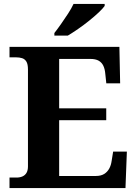

<svg xmlns="http://www.w3.org/2000/svg" viewBox="-20 -951 693 971"><path d="M28.1 0V-53H63.2Q80.5 -53 93.5 -58.7Q106.5 -64.3 114 -76.8Q121.4 -89.3 121.4 -109.6V-599.4Q121.4 -626.8 113.3 -639.7Q105.2 -652.7 91.6 -656.8Q78.1 -661 62 -661H28.1V-714H583.8L587.6 -529.7H517.6L512.6 -576.8Q510.6 -601.7 502.6 -618.4Q494.5 -635.2 478.9 -644.1Q463.3 -653 436.8 -653H279.2V-403.2H517.3V-343.2H279.2V-61H464.1Q490.3 -61 506.6 -71.1Q522.9 -81.1 532.3 -98.2Q541.6 -115.2 544.6 -137.2L552.2 -184.3H621.6L614.6 0ZM255 -784Q270 -803 288.3 -829Q306.6 -855 324.2 -882Q341.8 -909 351.8 -931H509.3V-921Q500.3 -908 479.1 -888Q457.9 -868 430.5 -846Q403.1 -824 374.8 -804.5Q346.6 -785 323.1 -771H255Z"/></svg>

Font: Noto Serif Khmer
Style: Regular
Weight: 400
Designer: Danh Hong and the Monotype Design Team
Foundry: Monotype Imaging Inc.
Version: Version 2.003